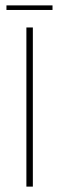

<svg xmlns="http://www.w3.org/2000/svg" viewBox="-20 -693 220 713"><path d="M78 0V-591H102V0ZM4 -656V-673H175V-656Z"/></svg>

Font: Alumni Sans Thin Thin
Style: Regular
Weight: 250
Version: Version 1.018